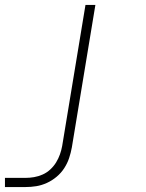

<svg xmlns="http://www.w3.org/2000/svg" viewBox="-69 -540 589 775"><path d="M-49 215V178H34Q51 178 68.5 175Q86 172 103 164.5Q120 157 134 144Q148 131 157.5 115.5Q167 100 173 83Q179 66 182 49L276 -520H316L221 55Q217 77 210 98Q203 119 190.5 138.5Q178 158 159.5 173.5Q141 189 120 198.5Q99 208 77.5 211.5Q56 215 34 215Z"/></svg>

Font: Iosevka Extralight
Style: Italic
Weight: 200
Italic angle: -9°
Monospace: yes
Designer: Belleve Invis
Foundry: Belleve Invis
Version: Version 32.5.0; ttfautohint (v1.8.4)